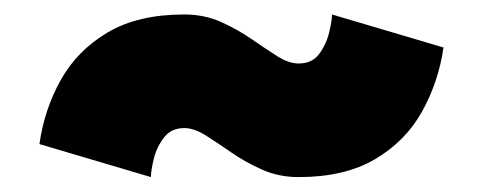

<svg xmlns="http://www.w3.org/2000/svg" viewBox="-20 -452 664 264"><path d="M187.5 -208.5 34.2 -253.9Q41 -301.8 63.7 -342.3Q86.4 -382.8 128.2 -407.5Q169.9 -432.1 233.4 -432.1Q260.7 -432.1 283.7 -421.9Q306.6 -411.6 325.7 -398.4Q344.7 -385.3 360.8 -375Q377 -364.7 390.6 -364.7Q409.2 -364.7 418.9 -377.9Q428.7 -391.1 432.6 -407.5Q436.5 -423.8 436.5 -432.1L589.8 -386.7Q583 -339.4 560.3 -298.6Q537.6 -257.8 495.8 -233.2Q454.1 -208.5 390.6 -208.5Q363.3 -208.5 340.3 -218.8Q317.4 -229 298.3 -242.2Q279.3 -255.4 263.2 -265.6Q247.1 -275.9 233.4 -275.9Q215.3 -275.9 205.3 -262.7Q195.3 -249.5 191.4 -233.4Q187.5 -217.3 187.5 -208.5Z"/></svg>

Font: Giphurs Black
Style: Regular
Weight: 900
Version: Version 0.920; ttfautohint (v1.8.4.7-5d5b)